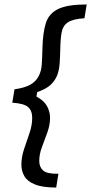

<svg xmlns="http://www.w3.org/2000/svg" viewBox="-20 -680 408 860"><path d="M231.7 160Q170.8 160 136.7 146.2Q102.5 132.5 89.2 109.2Q75.8 85.8 75.8 58.3Q75.8 23.3 87.9 -12.5Q100 -48.3 112.1 -83.8Q124.2 -119.2 124.2 -151.7Q124.2 -185 105.4 -200.8Q86.7 -216.7 35 -220L45 -280Q91.7 -286.7 116.7 -301.2Q141.7 -315.8 153.3 -339.2Q165 -360.8 167.1 -391.7Q169.2 -422.5 170 -461.7Q171.7 -533.3 185.4 -576.7Q199.2 -620 241.3 -640Q283.3 -660 368.3 -660L358.3 -598.3Q306.7 -595 284.2 -580Q261.7 -565 256.2 -535.8Q250.8 -506.7 250 -460Q249.2 -424.2 247.1 -395.4Q245 -366.7 236.7 -344.2Q226.7 -318.3 206.2 -299.6Q185.8 -280.8 146.7 -267.5L143.3 -247.5Q177.5 -229.2 190.8 -204.2Q204.2 -179.2 204.2 -152.5Q204.2 -120 192.1 -86.7Q180 -53.3 167.9 -21.2Q155.8 10.8 155.8 40.8Q155.8 68.3 173.3 83.8Q190.8 99.2 241.7 98.3Z"/></svg>

Font: Familjen Grotesk GF
Style: Italic
Weight: 400
Designer: Anders Wikstroem, Jonas Baeckman, Matilda Gysing, Kristian Moeller
Foundry: Familjen STHML AB
Version: Version 2.000; Beta; Release 4; Build 6